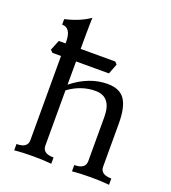

<svg xmlns="http://www.w3.org/2000/svg" viewBox="-140 -877 877 982"><g transform="rotate(20 298.5 -386.5)"><path d="M565.9 0Q525.4 -4.4 466.3 -4.4Q407.2 -4.4 364.3 0V-34.2Q424.3 -34.2 424.8 -76.7V-317.9Q424.8 -427.7 336.9 -427.7Q259.8 -427.7 191.4 -377.9V-76.7Q191.4 -34.2 251.5 -34.2V0Q210.9 -4.4 151.9 -4.4Q92.8 -4.4 49.8 0V-34.2Q109.9 -34.2 109.9 -76.7V-612.8Q109.4 -688 60.5 -688V-717.8Q140.6 -736.3 193.8 -773.4Q191.4 -727.1 191.4 -408.7Q283.7 -482.4 383.3 -482.4Q449.7 -482.4 477.8 -441.7Q505.9 -400.9 505.9 -311.5V-76.7Q505.9 -34.2 565.9 -34.2ZM370.6 -535.2H63L50.3 -547.9L72.8 -603.5H380.4L392.1 -590.8Z"/></g></svg>

Font: Kelvinch
Style: Regular
Weight: 400
Designer: Paul James MIller
Foundry: High-Logic / Made with FontCreator
Version: Version 3.30 September 23, 2016